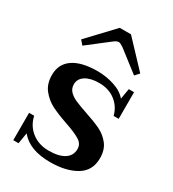

<svg xmlns="http://www.w3.org/2000/svg" viewBox="-176 -809 826 917"><g transform="rotate(30 237.0 -351.0)"><path d="M80 -572 212 -712H274L406 -572L385 -549L270 -638Q251 -651 243 -651Q231 -651 215 -638L100 -549ZM79 -53 69 7H40V-144H68Q79 -94 117.5 -64Q156 -34 211 -34Q266 -34 296.5 -53.5Q327 -73 327 -110Q327 -138 300 -154.5Q273 -171 217 -190Q162 -209 128 -226.5Q94 -244 69 -275.5Q44 -307 44 -356Q44 -416 90.5 -448Q137 -480 225 -480Q272 -480 317 -465.5Q362 -451 386 -422L396 -480H425V-333H397Q386 -378 349.5 -406.5Q313 -435 259 -435Q213 -435 185 -417.5Q157 -400 157 -369Q157 -346 172 -330.5Q187 -315 210 -305Q233 -295 274 -281Q328 -263 361.5 -247Q395 -231 418.5 -201.5Q442 -172 442 -125Q442 -56 386.5 -23Q331 10 244 10Q130 10 79 -53Z"/></g></svg>

Font: Taviraj Medium
Style: Regular
Weight: 500
Designer: Katatrad Team
Foundry: CadsonDemak
Version: Version 1.030